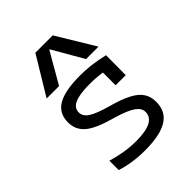

<svg xmlns="http://www.w3.org/2000/svg" viewBox="-223 -913 1047 1047"><g transform="rotate(-45 300.0 -390.0)"><path d="M279 10Q183 10 102 -16V-88Q146 -75 191 -67.5Q236 -60 282 -60Q430 -60 430 -137Q430 -166 398 -188.5Q366 -211 289 -234Q180 -263 135 -299.5Q90 -336 90 -396Q90 -465 145 -497.5Q200 -530 317 -530Q358 -530 397.5 -525.5Q437 -521 496 -508L495 -355H417V-453Q391 -457 368.5 -458.5Q346 -460 321 -460Q243 -460 206.5 -443.5Q170 -427 170 -392Q170 -362 202 -341Q234 -320 313 -298Q386 -278 429 -255.5Q472 -233 491 -204Q510 -175 510 -134Q510 -61 453.5 -25.5Q397 10 279 10ZM100 -570 233 -790H367L500 -570H404L302 -747H298L196 -570Z"/></g></svg>

Font: M PLUS Code Latin 60
Style: Regular
Weight: 400
Width: 7
Monospace: yes
Designer: Coji Morishita
Foundry: UNDERFOREST DESIGN
Version: Version 1.005; ttfautohint (v1.8.3)